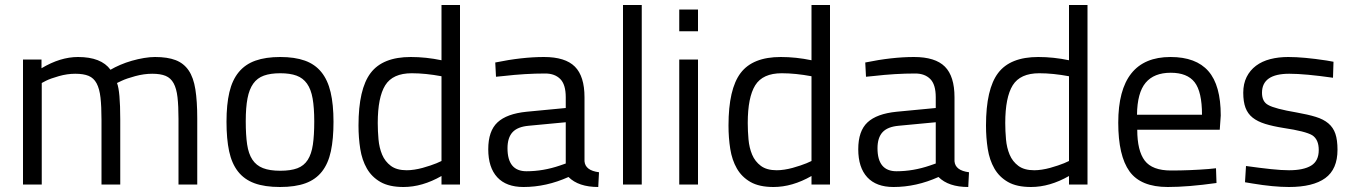

<svg xmlns="http://www.w3.org/2000/svg" viewBox="-20 -738 5413 768"><path d="M147 -406V0H72V-500H146V-465Q221 -510 292 -510Q385 -510 422 -459Q439 -469 461 -478.5Q483 -488 507.5 -495Q532 -502 556 -506Q580 -510 600 -510Q650 -510 682.5 -497.5Q715 -485 734.5 -456.5Q754 -428 761.5 -380.5Q769 -333 769 -264V0H694V-262Q694 -314 690 -349Q686 -384 674.5 -405Q663 -426 642.5 -434.5Q622 -443 589 -443Q556 -443 521 -433.5Q486 -424 467 -415L448 -406Q461 -374 461 -260V0H386V-258Q386 -312 382 -347.5Q378 -383 366.5 -404.5Q355 -426 334.5 -434.5Q314 -443 281 -443Q249 -443 215.5 -433.5Q182 -424 164 -415Z M886 -251Q886 -320 897.5 -369Q909 -418 935 -449.5Q961 -481 1002 -495.5Q1043 -510 1101 -510Q1159 -510 1199.5 -495.5Q1240 -481 1265.5 -449.5Q1291 -418 1302.5 -369Q1314 -320 1314 -251Q1314 -182 1303.5 -133Q1293 -84 1268 -52Q1243 -20 1202 -5Q1161 10 1100 10Q1039 10 998 -5Q957 -20 932 -52Q907 -84 896.5 -133Q886 -182 886 -251ZM963 -253Q963 -198 968.5 -160.5Q974 -123 989.5 -99.5Q1005 -76 1032 -65.5Q1059 -55 1101 -55Q1143 -55 1169.5 -65Q1196 -75 1211 -98.5Q1226 -122 1231.5 -159.5Q1237 -197 1237 -252Q1237 -307 1230.5 -344Q1224 -381 1208 -403.5Q1192 -426 1166 -435.5Q1140 -445 1101 -445Q1062 -445 1035.5 -435.5Q1009 -426 993 -403.5Q977 -381 970 -344.5Q963 -308 963 -253Z M1746 -718H1820V0H1746V-34Q1669 10 1594 10Q1537 10 1502 -10Q1467 -30 1447.5 -64Q1428 -98 1421 -142.5Q1414 -187 1414 -236Q1414 -382 1462.5 -446Q1511 -510 1623 -510Q1684 -510 1746 -497ZM1607 -57Q1621 -57 1637.5 -59.5Q1654 -62 1670.5 -66.5Q1687 -71 1701.5 -76Q1716 -81 1726 -85L1746 -94V-433Q1682 -445 1627 -445Q1551 -445 1521 -397Q1491 -349 1491 -246Q1491 -214 1494 -180.5Q1497 -147 1508.5 -119.5Q1520 -92 1543.5 -74.5Q1567 -57 1607 -57Z M2318 -349V-93Q2321 -56 2376 -49L2373 10Q2294 10 2254 -30Q2165 10 2074 10Q2005 10 1969 -29Q1933 -68 1933 -141Q1933 -214 1970 -248.5Q2007 -283 2086 -291L2243 -306V-349Q2243 -400 2221 -422Q2199 -444 2161 -444Q2121 -444 2079.5 -441.5Q2038 -439 1995 -434L1964 -431L1961 -488Q2068 -510 2156 -510Q2241 -510 2279.5 -471.5Q2318 -433 2318 -349ZM2010 -145Q2010 -53 2086 -53Q2153 -53 2220 -76L2243 -84V-249L2095 -235Q2050 -231 2030 -209Q2010 -187 2010 -145Z M2547 0V-718H2472V0Z M2772 0V-500H2697V0ZM2772 -613V-700H2697V-613Z M3226 -718H3300V0H3226V-34Q3149 10 3074 10Q3017 10 2982 -10Q2947 -30 2927.5 -64Q2908 -98 2901 -142.5Q2894 -187 2894 -236Q2894 -382 2942.5 -446Q2991 -510 3103 -510Q3164 -510 3226 -497ZM3087 -57Q3101 -57 3117.5 -59.5Q3134 -62 3150.5 -66.5Q3167 -71 3181.5 -76Q3196 -81 3206 -85L3226 -94V-433Q3162 -445 3107 -445Q3031 -445 3001 -397Q2971 -349 2971 -246Q2971 -214 2974 -180.5Q2977 -147 2988.5 -119.5Q3000 -92 3023.5 -74.5Q3047 -57 3087 -57Z M3798 -349V-93Q3801 -56 3856 -49L3853 10Q3774 10 3734 -30Q3645 10 3554 10Q3485 10 3449 -29Q3413 -68 3413 -141Q3413 -214 3450 -248.5Q3487 -283 3566 -291L3723 -306V-349Q3723 -400 3701 -422Q3679 -444 3641 -444Q3601 -444 3559.5 -441.5Q3518 -439 3475 -434L3444 -431L3441 -488Q3548 -510 3636 -510Q3721 -510 3759.5 -471.5Q3798 -433 3798 -349ZM3490 -145Q3490 -53 3566 -53Q3633 -53 3700 -76L3723 -84V-249L3575 -235Q3530 -231 3510 -209Q3490 -187 3490 -145Z M4256 -718H4330V0H4256V-34Q4179 10 4104 10Q4047 10 4012 -10Q3977 -30 3957.5 -64Q3938 -98 3931 -142.5Q3924 -187 3924 -236Q3924 -382 3972.5 -446Q4021 -510 4133 -510Q4194 -510 4256 -497ZM4117 -57Q4131 -57 4147.5 -59.5Q4164 -62 4180.5 -66.5Q4197 -71 4211.5 -76Q4226 -81 4236 -85L4256 -94V-433Q4192 -445 4137 -445Q4061 -445 4031 -397Q4001 -349 4001 -246Q4001 -214 4004 -180.5Q4007 -147 4018.5 -119.5Q4030 -92 4053.5 -74.5Q4077 -57 4117 -57Z M4815 -62 4844 -65 4846 -6Q4789 2 4740.5 6Q4692 10 4651 10Q4543 10 4498 -52.5Q4453 -115 4453 -247Q4453 -510 4662 -510Q4764 -510 4813.5 -453.5Q4863 -397 4863 -276L4859 -219H4529Q4529 -135 4559 -95.5Q4589 -56 4664 -56Q4739 -56 4815 -62ZM4528 -279H4788Q4788 -371 4758.5 -409Q4729 -447 4663 -447Q4596 -447 4562.5 -407Q4529 -367 4528 -279Z M5137 -443Q5028 -443 5028 -367Q5028 -331 5053 -318Q5079 -303 5167 -288Q5212 -280 5243 -270.5Q5274 -261 5293.5 -244.5Q5313 -228 5321.5 -203Q5330 -178 5330 -139Q5330 -61 5281 -25.5Q5232 10 5136 10Q5105 10 5068.5 6.5Q5032 3 4990 -4L4960 -9L4964 -74Q5021 -66 5064 -61.5Q5107 -57 5136 -57Q5194 -57 5224.5 -75.5Q5255 -94 5255 -138Q5255 -180 5229 -197Q5202 -213 5115 -226Q5071 -233 5040.5 -242.5Q5010 -252 4990.5 -267.5Q4971 -283 4962 -307Q4953 -331 4953 -367Q4953 -403 4966.5 -430Q4980 -457 5004 -475Q5028 -493 5061 -501.5Q5094 -510 5133 -510Q5164 -510 5202 -506.5Q5240 -503 5286 -496L5314 -491L5312 -427Q5256 -435 5212.5 -439Q5169 -443 5137 -443Z"/></svg>

Font: Sunflower Light
Style: Regular
Weight: 300
Designer: JIKJI
Foundry: JIKJI
Version: Version 1.00